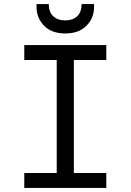

<svg xmlns="http://www.w3.org/2000/svg" viewBox="-20 -921 640 941"><path d="M99 0V-73H258V-627H99V-700H501V-627H342V-73H501V0ZM300 -757Q233 -757 196 -795Q159 -833 159 -888V-901H219Q219 -862 241 -841.5Q263 -821 300 -821Q337 -821 358.5 -841.5Q380 -862 380 -901H441V-888Q441 -832 403.5 -794.5Q366 -757 300 -757Z"/></svg>

Font: DM Mono
Style: Regular
Weight: 400
Designer: Colophon Foundry
Foundry: Colophon Foundry
Version: Version 1.000; ttfautohint (v1.8.2.53-6de2)